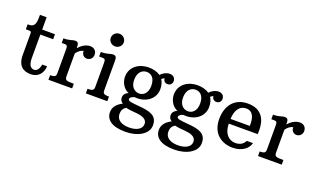

<svg xmlns="http://www.w3.org/2000/svg" viewBox="-96 -1303 3492 2112"><g transform="rotate(20 1650.0 -247.0)"><path d="M89.8 -161.1C89.8 -29.8 158.2 9.8 243.7 9.8C328.6 9.8 380.9 -50.3 384.3 -133.8H327.6C316.9 -75.2 293.5 -49.3 260.7 -49.3C229 -49.3 195.3 -71.3 195.3 -162.6V-436.5H345.2V-495.1H195.3V-639.2H117.2L116.7 -595.7C114.7 -523.9 92.8 -495.1 43.5 -495.1H25.4V-436.5H65.4C85.4 -436.5 89.8 -430.7 89.8 -405.3Z M448.7 0H726.1V-53.7C633.3 -53.7 622.1 -59.6 622.1 -109.4V-370.6C644.5 -405.8 678.2 -426.8 704.6 -430.7C702.6 -391.1 729.5 -362.3 765.6 -362.3C802.7 -362.3 832.5 -392.1 832.5 -430.2C832.5 -472.2 806.2 -504.9 755.9 -504.9C703.6 -504.9 653.8 -469.7 622.1 -432.6V-442.4C622.1 -482.4 616.2 -504.9 579.1 -504.9C547.4 -504.9 526.9 -484.4 447.8 -484.4V-430.7H477.5C516.1 -430.7 516.1 -416.5 516.6 -374V-105C516.6 -66.4 507.8 -53.7 448.7 -53.7Z M1011.2 -595.2C1052.7 -595.2 1087.4 -627 1087.4 -668.5C1087.4 -710 1052.7 -743.2 1011.2 -743.2C969.7 -743.2 935.1 -710 935.1 -668.5C935.1 -627 969.7 -595.2 1011.2 -595.2ZM886.7 0H1138.2V-53.7C1072.8 -53.7 1065.4 -66.4 1065.4 -105V-442.4C1065.4 -482.4 1060.5 -504.9 1023.4 -504.9C990.2 -504.9 968.3 -484.4 885.7 -484.4V-430.7H920.9C959.5 -430.7 959.5 -416.5 960 -374V-105C960 -66.4 950.7 -53.7 886.7 -53.7Z M1206.5 101.6C1206.5 187 1274.9 249 1437 249C1578.1 249 1701.2 184.1 1701.2 77.6C1701.2 -38.6 1608.9 -57.6 1481.9 -68.4C1389.2 -76.2 1353 -80.6 1353 -104C1353 -116.7 1369.1 -136.2 1403.8 -144C1417.5 -143.1 1434.6 -142.6 1436.5 -142.6C1547.4 -142.6 1641.1 -213.4 1641.1 -323.7C1641.1 -367.2 1629.4 -406.2 1611.8 -431.6C1620.1 -439.5 1630.9 -446.8 1644 -452.1C1646 -418.5 1668.9 -401.4 1698.2 -402.3C1724.1 -403.3 1750.5 -422.9 1749 -458C1748 -492.7 1722.7 -519.5 1680.7 -518.1C1639.6 -517.1 1599.6 -492.7 1577.1 -466.8C1539.6 -494.6 1488.3 -504.9 1439.5 -504.9C1335.4 -504.9 1228.5 -442.9 1228.5 -318.8C1228.5 -259.3 1263.7 -188.5 1327.1 -164.1C1285.6 -145.5 1272.9 -118.7 1272.9 -94.7C1272.9 -64.9 1287.1 -45.4 1307.6 -33.2C1254.9 -6.3 1206.5 35.2 1206.5 101.6ZM1437 -198.7C1388.7 -198.7 1335 -233.9 1335 -321.8C1335 -417.5 1388.7 -451.2 1437 -451.2C1485.4 -451.2 1535.2 -419.4 1535.2 -323.7C1535.2 -235.8 1485.4 -198.7 1437 -198.7ZM1311.5 85.4C1311.5 50.3 1323.2 17.1 1359.9 -2.4C1391.6 6.8 1438 9.3 1488.3 14.2C1565.9 21.5 1609.4 46.9 1609.4 96.2C1609.4 153.3 1551.8 190.4 1460.4 190.4C1374 190.4 1311.5 155.8 1311.5 85.4Z M1778.3 101.6C1778.3 187 1846.7 249 2008.8 249C2149.9 249 2272.9 184.1 2272.9 77.6C2272.9 -38.6 2180.7 -57.6 2053.7 -68.4C1960.9 -76.2 1924.8 -80.6 1924.8 -104C1924.8 -116.7 1940.9 -136.2 1975.6 -144C1989.3 -143.1 2006.3 -142.6 2008.3 -142.6C2119.1 -142.6 2212.9 -213.4 2212.9 -323.7C2212.9 -367.2 2201.2 -406.2 2183.6 -431.6C2191.9 -439.5 2202.6 -446.8 2215.8 -452.1C2217.8 -418.5 2240.7 -401.4 2270 -402.3C2295.9 -403.3 2322.3 -422.9 2320.8 -458C2319.8 -492.7 2294.4 -519.5 2252.4 -518.1C2211.4 -517.1 2171.4 -492.7 2148.9 -466.8C2111.3 -494.6 2060.1 -504.9 2011.2 -504.9C1907.2 -504.9 1800.3 -442.9 1800.3 -318.8C1800.3 -259.3 1835.4 -188.5 1898.9 -164.1C1857.4 -145.5 1844.7 -118.7 1844.7 -94.7C1844.7 -64.9 1858.9 -45.4 1879.4 -33.2C1826.7 -6.3 1778.3 35.2 1778.3 101.6ZM2008.8 -198.7C1960.4 -198.7 1906.7 -233.9 1906.7 -321.8C1906.7 -417.5 1960.4 -451.2 2008.8 -451.2C2057.1 -451.2 2106.9 -419.4 2106.9 -323.7C2106.9 -235.8 2057.1 -198.7 2008.8 -198.7ZM1883.3 85.4C1883.3 50.3 1895 17.1 1931.6 -2.4C1963.4 6.8 2009.8 9.3 2060.1 14.2C2137.7 21.5 2181.2 46.9 2181.2 96.2C2181.2 153.3 2123.5 190.4 2032.2 190.4C1945.8 190.4 1883.3 155.8 1883.3 85.4Z M2361.3 -238.3C2361.3 -57.1 2488.3 9.8 2604.5 9.8C2718.8 9.8 2787.1 -50.3 2801.8 -114.7L2729 -114.3C2707.5 -73.2 2673.3 -49.3 2616.2 -49.3C2542.5 -49.3 2478 -107.4 2478 -225.1H2816.9C2817.4 -237.8 2817.9 -258.3 2817.9 -271C2817.9 -383.3 2773.9 -504.9 2602.1 -504.9C2440.4 -504.9 2361.3 -387.2 2361.3 -238.3ZM2478.5 -280.3C2482.4 -381.8 2524.4 -447.8 2602.5 -447.8C2687.5 -447.8 2707.5 -366.7 2703.6 -280.3Z M2902.3 0H3179.7V-53.7C3086.9 -53.7 3075.7 -59.6 3075.7 -109.4V-370.6C3098.1 -405.8 3131.8 -426.8 3158.2 -430.7C3156.2 -391.1 3183.1 -362.3 3219.2 -362.3C3256.3 -362.3 3286.1 -392.1 3286.1 -430.2C3286.1 -472.2 3259.8 -504.9 3209.5 -504.9C3157.2 -504.9 3107.4 -469.7 3075.7 -432.6V-442.4C3075.7 -482.4 3069.8 -504.9 3032.7 -504.9C3001 -504.9 2980.5 -484.4 2901.4 -484.4V-430.7H2931.2C2969.7 -430.7 2969.7 -416.5 2970.2 -374V-105C2970.2 -66.4 2961.4 -53.7 2902.3 -53.7Z"/></g></svg>

Font: Arbutus Slab
Style: Regular
Weight: 400
Designer: Karolina Lach
Foundry: Karolina Lach
Version: Version 1.001